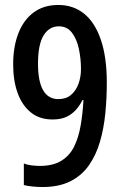

<svg xmlns="http://www.w3.org/2000/svg" viewBox="-20 -743 493 773"><path d="M151 10Q135 10 112.5 8Q90 6 76 2V-85Q90 -79 108.5 -77Q127 -75 140 -75Q193 -75 226.5 -95.5Q260 -116 278 -152Q296 -188 304.5 -236.5Q313 -285 316 -340H312Q300 -316 283.5 -298.5Q267 -281 245 -271.5Q223 -262 192 -262Q139 -262 104 -290.5Q69 -319 51 -368.5Q33 -418 33 -484Q33 -555 54 -609Q75 -663 115.5 -693Q156 -723 215 -723Q275 -723 318.5 -688Q362 -653 386 -583Q410 -513 410 -410Q410 -347 404 -286.5Q398 -226 382.5 -172.5Q367 -119 338 -77.5Q309 -36 263 -13Q217 10 151 10ZM215 -344Q246 -344 266 -361Q286 -378 296 -405.5Q306 -433 306 -465Q306 -507 297.5 -546.5Q289 -586 269.5 -611.5Q250 -637 217 -637Q178 -637 155.5 -600.5Q133 -564 133 -486Q133 -416 153.5 -380Q174 -344 215 -344Z"/></svg>

Font: Noto Sans Bengali Condensed Medium
Style: Regular
Weight: 500
Width: 3
Designer: Jelle Bosma - Monotype Design Team
Foundry: Monotype Imaging Inc.
Version: Version 2.003